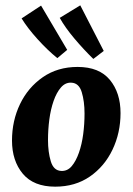

<svg xmlns="http://www.w3.org/2000/svg" viewBox="-20 -687 497 720"><path d="M187 13Q106 13 65.5 -35.5Q25 -84 25 -160Q25 -234 55 -296.5Q85 -359 140.5 -397.5Q196 -436 271 -436Q352 -436 392 -387.5Q432 -339 432 -263Q432 -189 402 -126Q372 -63 317 -25Q262 13 187 13ZM210 -46Q233 -45 249 -64Q265 -83 276 -114.5Q287 -146 292 -184Q297 -222 297 -261Q297 -307 286.5 -341.5Q276 -376 247 -377Q225 -378 208.5 -359Q192 -340 181 -308.5Q170 -277 165 -239Q160 -201 160 -162Q160 -117 170.5 -82Q181 -47 210 -46ZM369 -496 330 -466Q294 -501 259 -542.5Q224 -584 204 -620L281 -667ZM232 -500 195 -469Q158 -499 120.5 -540.5Q83 -582 61 -618L134 -666Z"/></svg>

Font: Rasa
Style: Bold Italic
Weight: 700
Italic angle: -7.10001°
Designer: Anna Giedrys (Yrsa+Rasa design), David Brezina (Yrsa art-direction, Rasa art-direction, design)
Foundry: Rosetta Type Foundry
Version: Version 2.004